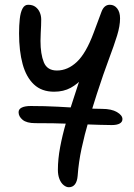

<svg xmlns="http://www.w3.org/2000/svg" viewBox="-20 -522 561 806"><path d="M269 264Q258 264 247 255Q236 246 229.5 229.5Q223 213 223 191Q223 146 232.5 95.5Q242 45 257 -6.5Q272 -58 288 -106Q304 -154 317 -195Q330 -236 335 -265L371 -255Q352 -224 329.5 -197Q307 -170 277 -153.5Q247 -137 207 -137Q155 -137 122.5 -167.5Q90 -198 75 -253Q60 -308 60 -382Q60 -415 63 -442.5Q66 -470 74.5 -486Q83 -502 98 -502Q117 -502 129 -493Q141 -484 147 -470Q153 -456 153 -440Q153 -429 152.5 -415Q152 -401 151 -384.5Q150 -368 150 -350Q150 -295 164 -260.5Q178 -226 219 -226Q264 -226 302.5 -262Q341 -298 373 -384Q395 -443 406 -472.5Q417 -502 441 -502Q460 -502 472 -486.5Q484 -471 484 -445Q484 -413 471.5 -372.5Q459 -332 437 -273.5Q415 -215 387 -129Q369 -73 352 -15Q335 43 322.5 101Q310 159 306 216Q304 240 294.5 252Q285 264 269 264ZM449 3Q425 3 397 2Q369 1 337.5 0Q306 -1 272.5 -2.5Q239 -4 202.5 -4.5Q166 -5 128 -5Q92 -5 75 -19Q58 -33 58 -51Q58 -64 71.5 -70.5Q85 -77 109 -77Q167 -77 224 -74Q281 -71 329 -68Q377 -65 408 -65Q448 -65 471 -51.5Q494 -38 494 -22Q494 -10 482.5 -3.5Q471 3 449 3Z"/></svg>

Font: Shantell Sans Light
Style: Regular
Weight: 400
Version: Version 1.011;[c5ecc13dd]